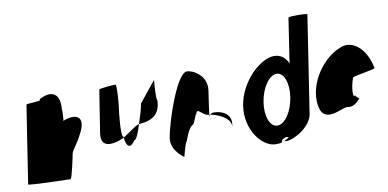

<svg xmlns="http://www.w3.org/2000/svg" viewBox="-75 -1012 2510 1242"><g transform="rotate(-10 1180.5 -391.0)"><path d="M24 -14C23 -6 290 0 300 0C310 0 341 -152 342 -159C346 -184 378 -209 417 -290C457 -371 422 -412 338 -386C332 -386 327 -383 321 -378C324 -416 326 -454 323 -454C334 -568 268 -586 194 -544L193 -536C191 -532 104 -529 103 -525Z M540 -260C524 -158 613 -171 685 -204C684 -206 686 -209 685 -211C666 -211 682 -366 690 -416C691 -424 703 -552 692 -552C682 -552 585 -546 584 -538C584 -538 552 -340 540 -260ZM685 -204C693 -139 718 -127 750 -176C764 -176 782 -221 798 -274C774 -270 727 -230 685 -204ZM798 -274H802C898 -282 940 -322 942 -408C931 -408 944 -546 943 -538L834 -403C829 -370 813 -319 798 -274Z M978 -149C966 -68 1050 -14 1050 -14C1049 -6 1073 -112 1084 -112C1103 -171 1123 -200 1138 -208C1153 -208 1180 -314 1172 -261C1183 -331 1207 -256 1256 -254C1260 -281 1268 -346 1278 -409C1293 -510 1198 -556 1162 -556C1094 -556 993 -250 978 -149ZM1256 -254C1256 -246 1254 -242 1255 -241C1254 -237 1255 -246 1262 -254ZM1262 -254C1294 -250 1399 -215 1389 -149L1392 -170C1401 -228 1351 -264 1287 -264C1275 -264 1267 -259 1262 -254Z M1482 -274C1458 -118 1559 8 1647 8C1724 8 1660 -6 1719 -26C1772 -23 1675 0 1718 0C1771 0 1884 -66 1896 -146L1994 -784C1995 -792 1871 -792 1870 -785L1825 -490C1809 -532 1777 -556 1733 -556C1645 -556 1506 -430 1482 -274ZM1616 -274C1630 -366 1682 -440 1730 -440C1779 -440 1806 -366 1792 -274C1778 -184 1729 -109 1679 -109C1629 -109 1602 -184 1616 -274Z M1958 -196C1977 -52 2118 -160 2149 -148C2174 -144 2198 -152 2231 -191C2223 -193 2204 -212 2207 -217C2192 -188 2187 -257 2214 -330C2222 -340 2369 -358 2361 -368C2335 -506 2241 -570 2166 -535C2053 -493 1939 -341 1958 -196ZM2207 -217C2207 -217 2207 -218 2207 -218C2207 -218 2207 -217 2207 -217ZM2232 -192 2231 -191C2233 -191 2233 -191 2232 -190Z"/></g></svg>

Font: Ampere
Style: SCUltCndIta
Weight: 400
Version: Version 1